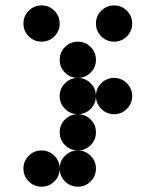

<svg xmlns="http://www.w3.org/2000/svg" viewBox="-20 -704 587 724"><path d="M136.7 -546.9Q108.4 -546.9 88.4 -566.9Q68.4 -586.9 68.4 -615.2Q68.4 -643.6 88.4 -663.6Q108.4 -683.6 136.7 -683.6Q165 -683.6 185.1 -663.6Q205.1 -643.6 205.1 -615.2Q205.1 -586.9 185.1 -566.9Q165 -546.9 136.7 -546.9ZM410.2 -546.9Q381.8 -546.9 361.8 -566.9Q341.8 -586.9 341.8 -615.2Q341.8 -643.6 361.8 -663.6Q381.8 -683.6 410.2 -683.6Q438.5 -683.6 458.5 -663.6Q478.5 -643.6 478.5 -615.2Q478.5 -586.9 458.5 -566.9Q438.5 -546.9 410.2 -546.9ZM273.4 -410.2Q245.1 -410.2 225.1 -430.2Q205.1 -450.2 205.1 -478.5Q205.1 -506.8 225.1 -526.9Q245.1 -546.9 273.4 -546.9Q301.8 -546.9 321.8 -526.9Q341.8 -506.8 341.8 -478.5Q341.8 -450.2 321.8 -430.2Q301.8 -410.2 273.4 -410.2ZM273.4 -273.4Q245.1 -273.4 225.1 -293.5Q205.1 -313.5 205.1 -341.8Q205.1 -370.1 225.1 -390.1Q245.1 -410.2 273.4 -410.2Q301.8 -410.2 321.8 -390.1Q341.8 -370.1 341.8 -341.8Q341.8 -313.5 321.8 -293.5Q301.8 -273.4 273.4 -273.4ZM410.2 -273.4Q381.8 -273.4 361.8 -293.5Q341.8 -313.5 341.8 -341.8Q341.8 -370.1 361.8 -390.1Q381.8 -410.2 410.2 -410.2Q438.5 -410.2 458.5 -390.1Q478.5 -370.1 478.5 -341.8Q478.5 -313.5 458.5 -293.5Q438.5 -273.4 410.2 -273.4ZM273.4 -136.7Q245.1 -136.7 225.1 -156.7Q205.1 -176.8 205.1 -205.1Q205.1 -233.4 225.1 -253.4Q245.1 -273.4 273.4 -273.4Q301.8 -273.4 321.8 -253.4Q341.8 -233.4 341.8 -205.1Q341.8 -176.8 321.8 -156.7Q301.8 -136.7 273.4 -136.7ZM136.7 0Q108.4 0 88.4 -20Q68.4 -40 68.4 -68.4Q68.4 -96.7 88.4 -116.7Q108.4 -136.7 136.7 -136.7Q165 -136.7 185.1 -116.7Q205.1 -96.7 205.1 -68.4Q205.1 -40 185.1 -20Q165 0 136.7 0ZM273.4 0Q245.1 0 225.1 -20Q205.1 -40 205.1 -68.4Q205.1 -96.7 225.1 -116.7Q245.1 -136.7 273.4 -136.7Q301.8 -136.7 321.8 -116.7Q341.8 -96.7 341.8 -68.4Q341.8 -40 321.8 -20Q301.8 0 273.4 0Z"/></svg>

Font: DatDot
Style: Bold
Weight: 700
Designer: GGBot
Version: 1.00